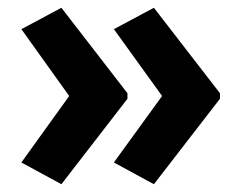

<svg xmlns="http://www.w3.org/2000/svg" viewBox="-20 -765 620 494"><path d="M546 -511 376 -291 273 -347 397 -518 273 -690 376 -745 546 -525ZM308 -511 138 -291 35 -347 158 -518 35 -690 138 -745 308 -525Z"/></svg>

Font: Noto Sans Khmer UI SemiCondensed
Style: Bold
Weight: 700
Width: 4
Designer: Danh Hong and the Monotype Design Team
Foundry: Monotype Imaging Inc.
Version: Version 2.002; ttfautohint (v1.8.4.7-5d5b)